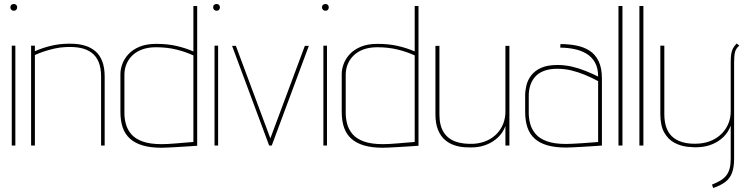

<svg xmlns="http://www.w3.org/2000/svg" viewBox="-20 -730 3759 963"><path d="M39 0H57V-501H39ZM49 -710Q42 -710 37 -705.5Q32 -701 32 -693Q32 -686 37 -681Q42 -676 49 -676Q57 -676 61.5 -681Q66 -686 66 -693Q66 -701 61.5 -705.5Q57 -710 49 -710Z M487 -346V0H505V-345Q505 -392 492.5 -423.5Q480 -455 458.5 -473Q437 -491 411 -499.5Q385 -508 356.5 -510Q328 -512 302 -510Q279 -509 253 -504Q227 -499 202 -491Q177 -483 155 -473V-501H136V0H155V-454Q174 -463 199.5 -471.5Q225 -480 253.5 -486.5Q282 -493 311 -494Q352 -496 384 -489.5Q416 -483 439.5 -465.5Q463 -448 475 -418.5Q487 -389 487 -346Z M969 1V-700H950V-472Q911 -489 865.5 -499.5Q820 -510 764 -510Q714 -510 679.5 -495.5Q645 -481 624 -458Q603 -435 593.5 -409Q584 -383 584 -359V-169Q584 -124 595.5 -90.5Q607 -57 632 -34.5Q657 -12 696 -0.5Q735 11 790 11Q801 11 822.5 10Q844 9 869.5 7.5Q895 6 918 4.5Q941 3 955.5 2Q970 1 969 1ZM950 -452V-18Q951 -18 939 -17Q927 -16 907.5 -14.5Q888 -13 866 -11Q844 -9 824 -8Q804 -7 791 -7Q732 -7 695 -20.5Q658 -34 638.5 -57Q619 -80 611.5 -107.5Q604 -135 604 -162V-355Q604 -384 614.5 -409Q625 -434 645 -453Q665 -472 694.5 -482.5Q724 -493 762 -493Q818 -493 864.5 -481.5Q911 -470 950 -452Z M1056 0H1074V-501H1056ZM1066 -710Q1059 -710 1054 -705.5Q1049 -701 1049 -693Q1049 -686 1054 -681Q1059 -676 1066 -676Q1074 -676 1078.5 -681Q1083 -686 1083 -693Q1083 -701 1078.5 -705.5Q1074 -710 1066 -710Z M1144 -500 1330 0H1343L1529 -500H1509L1336 -36L1163 -500Z M1602 0H1620V-501H1602ZM1612 -710Q1605 -710 1600 -705.5Q1595 -701 1595 -693Q1595 -686 1600 -681Q1605 -676 1612 -676Q1620 -676 1624.5 -681Q1629 -686 1629 -693Q1629 -701 1624.5 -705.5Q1620 -710 1612 -710Z M2079 1V-700H2060V-472Q2021 -489 1975.5 -499.5Q1930 -510 1874 -510Q1824 -510 1789.5 -495.5Q1755 -481 1734 -458Q1713 -435 1703.5 -409Q1694 -383 1694 -359V-169Q1694 -124 1705.5 -90.5Q1717 -57 1742 -34.5Q1767 -12 1806 -0.5Q1845 11 1900 11Q1911 11 1932.5 10Q1954 9 1979.5 7.5Q2005 6 2028 4.5Q2051 3 2065.5 2Q2080 1 2079 1ZM2060 -452V-18Q2061 -18 2049 -17Q2037 -16 2017.5 -14.5Q1998 -13 1976 -11Q1954 -9 1934 -8Q1914 -7 1901 -7Q1842 -7 1805 -20.5Q1768 -34 1748.5 -57Q1729 -80 1721.5 -107.5Q1714 -135 1714 -162V-355Q1714 -384 1724.5 -409Q1735 -434 1755 -453Q1775 -472 1804.5 -482.5Q1834 -493 1872 -493Q1928 -493 1974.5 -481.5Q2021 -470 2060 -452Z M2515 -98V0H2535V-500H2515V-169Q2515 -139 2504.5 -111Q2494 -83 2473.5 -61Q2453 -39 2424 -25.5Q2395 -12 2359 -9Q2305 -6 2266 -19.5Q2227 -33 2205.5 -66.5Q2184 -100 2184 -156V-500H2164V-157Q2164 -110 2177 -78.5Q2190 -47 2211.5 -28.5Q2233 -10 2259 -1.5Q2285 7 2311 8.5Q2337 10 2359 9Q2393 7 2424 -6Q2455 -19 2479 -42Q2503 -65 2515 -98Z M2980 -346Q2950 -361 2916.5 -374.5Q2883 -388 2848 -396Q2813 -404 2776 -404Q2725 -404 2693.5 -389.5Q2662 -375 2644.5 -352Q2627 -329 2620.5 -302.5Q2614 -276 2614 -252V-169Q2614 -124 2625.5 -90.5Q2637 -57 2662 -34.5Q2687 -12 2726 -1Q2765 10 2819 10Q2830 10 2852 9Q2874 8 2899.5 6.5Q2925 5 2948 3.5Q2971 2 2985.5 1Q3000 0 2999 0V-336Q2999 -389 2982.5 -423Q2966 -457 2937.5 -475.5Q2909 -494 2871 -501.5Q2833 -509 2791 -509L2790 -491Q2826 -491 2860 -484Q2894 -477 2921 -461Q2948 -445 2964 -417Q2980 -389 2980 -346ZM2980 -323V-18Q2981 -18 2969 -17Q2957 -16 2937.5 -14.5Q2918 -13 2895.5 -11.5Q2873 -10 2852.5 -9Q2832 -8 2819 -8Q2760 -8 2723 -21.5Q2686 -35 2666.5 -58Q2647 -81 2639.5 -108.5Q2632 -136 2632 -163V-250Q2632 -278 2640 -302.5Q2648 -327 2664.5 -345.5Q2681 -364 2708.5 -374.5Q2736 -385 2775 -385Q2812 -385 2845 -377Q2878 -369 2911.5 -355.5Q2945 -342 2980 -323Z M3082 0H3102V-700H3082Z M3187 0H3207V-700H3187Z M3688 -501 3675 -512Q3663 -500 3656.5 -487.5Q3650 -475 3647.5 -459Q3645 -443 3645 -419V-170Q3645 -140 3634 -112Q3623 -84 3602 -62Q3581 -40 3552 -26.5Q3523 -13 3487 -10Q3447 -7 3414.5 -14Q3382 -21 3359 -38.5Q3336 -56 3324 -85.5Q3312 -115 3312 -157V-501H3292V-158Q3292 -99 3312 -64.5Q3332 -30 3362.5 -14Q3393 2 3426.5 6Q3460 10 3488 8Q3522 6 3553.5 -7Q3585 -20 3609 -43.5Q3633 -67 3645 -100V66Q3645 95 3639.5 115.5Q3634 136 3622.5 150.5Q3611 165 3593.5 175.5Q3576 186 3551 196L3557 213Q3595 200 3618 182.5Q3641 165 3651.5 137Q3662 109 3662 67V-418Q3662 -452 3667 -470Q3672 -488 3688 -501Z"/></svg>

Font: Advent Pro Thin
Style: Regular
Weight: 250
Version: Version 3.000